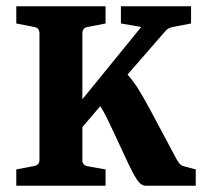

<svg xmlns="http://www.w3.org/2000/svg" viewBox="-20 -593 649 613"><path d="M32 0V-52L89 -63Q106 -66 106 -83V-486Q106 -504 89 -507L32 -518V-573H317V-518L260 -507Q243 -504 243 -486V-81Q243 -65 261 -62L317 -52V0ZM225 -166V-254L431 -507L366 -518V-573H590V-518L532 -507Q518 -504 510 -496L335 -295ZM446 0Q430 0 417 -20Q404 -40 389 -72L342 -173Q323 -214 311 -236Q299 -258 285 -276L369 -375Q400 -343 419 -313Q438 -283 463 -236L543 -86Q547 -79 552.5 -71.5Q558 -64 571 -61L605 -52V0Z"/></svg>

Font: Yrsa
Style: Regular
Weight: 400
Designer: Anna Giedrys (Yrsa+Rasa design), David Brezina (Yrsa art-direction, Rasa art-direction, design)
Foundry: Rosetta Type Foundry
Version: Version 2.004